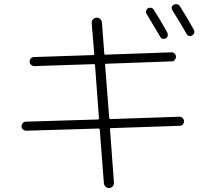

<svg xmlns="http://www.w3.org/2000/svg" viewBox="-20 -860 1040 952"><path d="M713.9 -819.3Q721.7 -823.2 730 -821.3Q738.3 -819.3 743.2 -810.5Q777.3 -757.8 809.6 -698.2Q813.5 -690.4 811.5 -682.1Q809.6 -673.8 801.8 -669.9Q784.2 -661.1 774.4 -677.7Q747.1 -724.6 707 -791Q702.1 -797.9 704.6 -806.6Q707 -815.4 713.9 -819.3ZM841.8 -836.9Q849.6 -840.8 858.4 -838.9Q867.2 -836.9 872.1 -829.1Q917 -756.8 941.4 -711.9Q945.3 -704.1 942.9 -696.3Q940.4 -688.5 931.6 -683.6Q915 -674.8 904.3 -693.4Q878.9 -738.3 835 -808.6Q824.2 -826.2 841.8 -836.9ZM110.4 -211.9Q101.6 -211.9 94.2 -217.8Q86.9 -223.6 86.9 -232.9Q86.9 -242.2 92.8 -249.5Q98.6 -256.8 108.4 -256.8L465.8 -267.6Q470.7 -267.6 470.7 -273.4L451.2 -537.1Q451.2 -542 445.3 -542L150.4 -532.2Q141.6 -532.2 134.3 -538.6Q127 -544.9 127 -554.2Q127 -563.5 132.8 -570.3Q138.7 -577.1 148.4 -577.1L442.4 -586.9Q447.3 -586.9 447.3 -591.8L434.6 -745.1Q433.6 -755.9 440.9 -763.7Q448.2 -771.5 458 -772.5Q468.8 -773.4 476.6 -766.1Q484.4 -758.8 485.4 -749L497.1 -593.8Q497.1 -588.9 502 -588.9L830.1 -600.6Q838.9 -600.6 845.7 -594.2Q852.5 -587.9 852.5 -579.1Q852.5 -570.3 846.7 -563Q840.8 -555.7 832 -555.7L505.9 -543.9Q501 -543.9 501 -539.1L521.5 -275.4Q521.5 -270.5 526.4 -269.5L870.1 -281.2Q878.9 -281.2 885.7 -274.4Q892.6 -267.6 892.6 -258.8Q892.6 -250 886.7 -243.2Q880.9 -236.3 872.1 -236.3L529.3 -224.6Q525.4 -224.6 525.4 -219.7L544.9 44.9Q545.9 55.7 539.1 63.5Q532.2 71.3 522.5 72.3Q511.7 73.2 503.9 65.9Q496.1 58.6 495.1 48.8L474.6 -217.8Q474.6 -222.7 468.8 -222.7Z"/></svg>

Font: Rounded-L Mgen+ 1m light
Style: Regular
Weight: 200
Designer: [Source Han Sans]
Ryoko NISHIZUKA  (kana & ideographs); Paul D. Hunt (Latin, Greek & Cyrillic); Wenlong ZHANG  (bopomofo
Version: Version 1.059.20150602